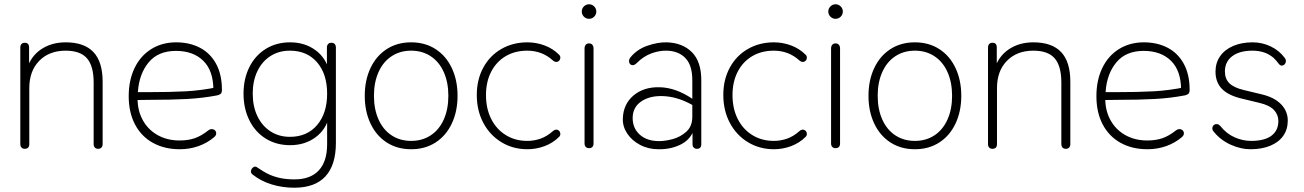

<svg xmlns="http://www.w3.org/2000/svg" viewBox="-20 -690 6101 898"><path d="M75 -16V-468Q75 -478 80.5 -484Q86 -490 96 -490Q106 -490 111 -484.5Q116 -479 116 -468V-366H105Q124 -427 172.5 -459.5Q221 -492 287 -492Q374 -492 417 -446.5Q460 -401 460 -308V-16Q460 -6 454.5 0Q449 6 439 6Q429 6 423.5 0Q418 -6 418 -16V-304Q418 -381 387 -417Q356 -453 287 -453Q210 -453 163.5 -405.5Q117 -358 117 -278V-16Q117 -5 111.5 0.5Q106 6 96 6Q86 6 80.5 0Q75 -6 75 -16Z M582 -240Q582 -315 609.5 -372Q637 -429 687.5 -460.5Q738 -492 804 -492Q867 -492 915.5 -466.5Q964 -441 991 -391Q1018 -341 1018 -270Q1018 -262 1016 -257Q1014 -252 1010 -249.5Q1006 -247 1000 -245L996 -244Q928 -231 854.5 -227Q781 -223 677 -223Q643 -223 608 -222L609 -259H670Q778 -259 850 -263Q922 -267 995 -282L978 -270Q978 -359 931 -405.5Q884 -452 803 -452Q720 -452 675.5 -398.5Q631 -345 625 -261L624 -246Q620 -184 644 -135.5Q668 -87 714 -60Q760 -33 819 -33Q860 -33 890.5 -43.5Q921 -54 954 -80Q966 -89 977.5 -85Q989 -81 991 -69.5Q993 -58 981 -48Q949 -21 908 -6.5Q867 8 821 8Q749 8 695 -22Q641 -52 611.5 -108Q582 -164 582 -240Z M1161 126Q1152 119 1154 108.5Q1156 98 1165 92Q1174 86 1183 93Q1215 115 1239 126Q1266 138 1294.5 143.5Q1323 149 1357 149Q1432 149 1471 107Q1510 65 1510 -15V-148H1520Q1506 -85 1456 -48Q1406 -11 1337 -11Q1272 -11 1222.5 -42Q1173 -73 1146 -128Q1119 -183 1119 -252Q1119 -321 1146 -375.5Q1173 -430 1222.5 -461Q1272 -492 1337 -492Q1406 -492 1456 -455Q1506 -418 1520 -355H1509V-468Q1509 -478 1514.5 -484Q1520 -490 1530 -490Q1540 -490 1545.5 -484Q1551 -478 1551 -468V-22Q1551 82 1502 135Q1453 188 1356 188Q1301 188 1250.5 172.5Q1200 157 1161 126ZM1510 -252Q1510 -344 1463 -398.5Q1416 -453 1336 -453Q1284 -453 1244.5 -427.5Q1205 -402 1183.5 -356.5Q1162 -311 1162 -252Q1162 -193 1183.5 -147.5Q1205 -102 1244.5 -76Q1284 -50 1336 -50Q1416 -50 1463 -105Q1510 -160 1510 -252Z M1686 -242Q1686 -315 1713 -372Q1740 -429 1789 -460.5Q1838 -492 1903 -492Q1968 -492 2017 -460.5Q2066 -429 2093 -372Q2120 -315 2120 -242Q2120 -169 2093 -112Q2066 -55 2017 -23.5Q1968 8 1903 8Q1838 8 1789 -23.5Q1740 -55 1713 -112Q1686 -169 1686 -242ZM2077 -242Q2077 -305 2055.5 -353Q2034 -401 1994.5 -427Q1955 -453 1903 -453Q1851 -453 1811.5 -427Q1772 -401 1750.5 -353Q1729 -305 1729 -242Q1729 -179 1750.5 -131Q1772 -83 1811.5 -57Q1851 -31 1903 -31Q1955 -31 1994.5 -57Q2034 -83 2055.5 -131Q2077 -179 2077 -242Z M2210 -246Q2210 -318 2240.5 -374Q2271 -430 2325 -461Q2379 -492 2447 -492Q2488 -492 2527 -477.5Q2566 -463 2595 -434Q2603 -426 2600 -415Q2597 -404 2586.5 -401Q2576 -398 2565 -408Q2515 -453 2446 -453Q2389 -453 2345.5 -427.5Q2302 -402 2277.5 -355Q2253 -308 2253 -245Q2253 -182 2277.5 -133.5Q2302 -85 2346 -58Q2390 -31 2446 -31Q2478 -31 2508 -41.5Q2538 -52 2565 -76Q2576 -86 2586.5 -83Q2597 -80 2600 -69Q2603 -58 2595 -50Q2566 -21 2527 -6.5Q2488 8 2447 8Q2379 8 2325 -25Q2271 -58 2240.5 -115.5Q2210 -173 2210 -246Z M2714 -19V-463Q2714 -474 2719.5 -480.5Q2725 -487 2735 -487Q2745 -487 2750.5 -480.5Q2756 -474 2756 -463V-19Q2756 -8 2750.5 -2.5Q2745 3 2735 3Q2725 3 2719.5 -3Q2714 -9 2714 -19ZM2701 -636Q2701 -650 2711 -660Q2721 -670 2735 -670Q2749 -670 2759 -660Q2769 -650 2769 -636Q2769 -622 2759 -612Q2749 -602 2735 -602Q2721 -602 2711 -612Q2701 -622 2701 -636Z M2893 -135Q2895 -203 2943 -243.5Q2991 -284 3066 -282Q3141 -280 3218 -228L3230 -220L3222 -197L3207 -205Q3144 -238 3081.5 -240.5Q3019 -243 2979 -215.5Q2939 -188 2939 -138Q2939 -90 2972.5 -60Q3006 -30 3063 -30Q3091 -30 3126.5 -39.5Q3162 -49 3190 -74Q3218 -99 3218 -144V-315Q3218 -384 3186.5 -417.5Q3155 -451 3100 -453Q3064 -454 3027 -440.5Q2990 -427 2958 -395Q2946 -383 2935.5 -385.5Q2925 -388 2922.5 -399.5Q2920 -411 2929 -422Q2959 -459 3007.5 -476Q3056 -493 3098 -492Q3172 -490 3216 -446Q3260 -402 3260 -315V-16Q3260 -5 3255 0.5Q3250 6 3240 6Q3230 6 3224.5 0Q3219 -6 3219 -16V-97H3230Q3215 -41 3167.5 -16Q3120 9 3060 8Q3012 8 2973.5 -12.5Q2935 -33 2913.5 -65.5Q2892 -98 2893 -135Z M3363 -246Q3363 -318 3393.5 -374Q3424 -430 3478 -461Q3532 -492 3600 -492Q3641 -492 3680 -477.5Q3719 -463 3748 -434Q3756 -426 3753 -415Q3750 -404 3739.5 -401Q3729 -398 3718 -408Q3668 -453 3599 -453Q3542 -453 3498.5 -427.5Q3455 -402 3430.5 -355Q3406 -308 3406 -245Q3406 -182 3430.5 -133.5Q3455 -85 3499 -58Q3543 -31 3599 -31Q3631 -31 3661 -41.5Q3691 -52 3718 -76Q3729 -86 3739.5 -83Q3750 -80 3753 -69Q3756 -58 3748 -50Q3719 -21 3680 -6.5Q3641 8 3600 8Q3532 8 3478 -25Q3424 -58 3393.5 -115.5Q3363 -173 3363 -246Z M3867 -19V-463Q3867 -474 3872.5 -480.5Q3878 -487 3888 -487Q3898 -487 3903.5 -480.5Q3909 -474 3909 -463V-19Q3909 -8 3903.5 -2.5Q3898 3 3888 3Q3878 3 3872.5 -3Q3867 -9 3867 -19ZM3854 -636Q3854 -650 3864 -660Q3874 -670 3888 -670Q3902 -670 3912 -660Q3922 -650 3922 -636Q3922 -622 3912 -612Q3902 -602 3888 -602Q3874 -602 3864 -612Q3854 -622 3854 -636Z M4042 -242Q4042 -315 4069 -372Q4096 -429 4145 -460.5Q4194 -492 4259 -492Q4324 -492 4373 -460.5Q4422 -429 4449 -372Q4476 -315 4476 -242Q4476 -169 4449 -112Q4422 -55 4373 -23.5Q4324 8 4259 8Q4194 8 4145 -23.5Q4096 -55 4069 -112Q4042 -169 4042 -242ZM4433 -242Q4433 -305 4411.5 -353Q4390 -401 4350.5 -427Q4311 -453 4259 -453Q4207 -453 4167.5 -427Q4128 -401 4106.5 -353Q4085 -305 4085 -242Q4085 -179 4106.5 -131Q4128 -83 4167.5 -57Q4207 -31 4259 -31Q4311 -31 4350.5 -57Q4390 -83 4411.5 -131Q4433 -179 4433 -242Z M4601 -16V-468Q4601 -478 4606.5 -484Q4612 -490 4622 -490Q4632 -490 4637 -484.5Q4642 -479 4642 -468V-366H4631Q4650 -427 4698.5 -459.5Q4747 -492 4813 -492Q4900 -492 4943 -446.5Q4986 -401 4986 -308V-16Q4986 -6 4980.5 0Q4975 6 4965 6Q4955 6 4949.5 0Q4944 -6 4944 -16V-304Q4944 -381 4913 -417Q4882 -453 4813 -453Q4736 -453 4689.5 -405.5Q4643 -358 4643 -278V-16Q4643 -5 4637.5 0.5Q4632 6 4622 6Q4612 6 4606.5 0Q4601 -6 4601 -16Z M5108 -240Q5108 -315 5135.5 -372Q5163 -429 5213.5 -460.5Q5264 -492 5330 -492Q5393 -492 5441.5 -466.5Q5490 -441 5517 -391Q5544 -341 5544 -270Q5544 -262 5542 -257Q5540 -252 5536 -249.5Q5532 -247 5526 -245L5522 -244Q5454 -231 5380.5 -227Q5307 -223 5203 -223Q5169 -223 5134 -222L5135 -259H5196Q5304 -259 5376 -263Q5448 -267 5521 -282L5504 -270Q5504 -359 5457 -405.5Q5410 -452 5329 -452Q5246 -452 5201.5 -398.5Q5157 -345 5151 -261L5150 -246Q5146 -184 5170 -135.5Q5194 -87 5240 -60Q5286 -33 5345 -33Q5386 -33 5416.5 -43.5Q5447 -54 5480 -80Q5492 -89 5503.5 -85Q5515 -81 5517 -69.5Q5519 -58 5507 -48Q5475 -21 5434 -6.5Q5393 8 5347 8Q5275 8 5221 -22Q5167 -52 5137.5 -108Q5108 -164 5108 -240Z M5656 -75Q5647 -86 5651.5 -97Q5656 -108 5667.5 -109.5Q5679 -111 5688 -100Q5717 -64 5755 -47.5Q5793 -31 5831 -31Q5895 -31 5927 -55.5Q5959 -80 5959 -124Q5959 -154 5938 -176Q5917 -198 5870 -209L5787 -229Q5724 -244 5694.5 -275Q5665 -306 5665 -355Q5665 -396 5686.5 -427Q5708 -458 5747.5 -475Q5787 -492 5839 -492Q5883 -492 5923 -473Q5963 -454 5989 -419Q5997 -409 5993 -397.5Q5989 -386 5978.5 -383.5Q5968 -381 5959 -394Q5952 -404 5937 -419Q5916 -437 5891.5 -445Q5867 -453 5838 -453Q5777 -453 5743 -427Q5709 -401 5709 -356Q5709 -321 5730 -300.5Q5751 -280 5797 -269L5880 -249Q5940 -235 5971.5 -202.5Q6003 -170 6003 -126Q6003 -85 5982 -55Q5961 -25 5921.5 -8.5Q5882 8 5828 8Q5783 8 5735.5 -13.5Q5688 -35 5656 -75Z"/></svg>

Font: SN Pro Thin
Style: Regular
Weight: 200
Designer: Tobias Whetton
Foundry: Supernotes
Version: Version 1.003;Glyphs 3.3 (3324)